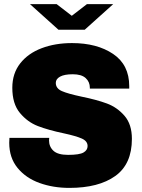

<svg xmlns="http://www.w3.org/2000/svg" viewBox="-20 -906 691 936"><path d="M610 -486V-474H418V-478Q418 -507 397.5 -525.5Q377 -544 335 -544Q294 -544 273 -532.5Q252 -521 252 -502Q252 -475 281.5 -462Q311 -449 377 -435Q451 -420 501 -401.5Q551 -383 587 -341.5Q623 -300 623 -229Q623 -106 542 -48Q461 10 318 10Q239 10 172.5 -14Q106 -38 65.5 -87.5Q25 -137 25 -210Q25 -224 26 -234H220Q219 -229 219 -222Q219 -191 240.5 -171Q262 -151 312 -151Q367 -151 387 -162.5Q407 -174 407 -194Q407 -218 379 -230.5Q351 -243 291 -256Q215 -272 164.5 -291.5Q114 -311 77 -355.5Q40 -400 40 -478Q40 -548 78.5 -597Q117 -646 183 -671Q249 -696 331 -696Q453 -696 531.5 -643Q610 -590 610 -486ZM330 -829 404 -886H532L393 -761H265L126 -886H256Z"/></svg>

Font: Chivo Black
Style: Regular
Weight: 900
Designer: Hector Gatti
Foundry: Omnibus-Type
Version: Version 1.007